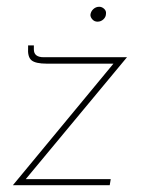

<svg xmlns="http://www.w3.org/2000/svg" viewBox="-20 -547 459 567"><path d="M56 -18H307L304 0H18L315 -359H118Q85 -359 73 -369Q61 -379 63 -407V-413H80V-401Q80 -378 109 -378H355ZM247 -503Q248 -513 255.5 -520Q263 -527 273 -527Q281 -527 287.5 -521Q294 -515 293 -507Q293 -497 285.5 -490Q278 -483 268 -483Q259 -483 253 -489.5Q247 -496 247 -503Z"/></svg>

Font: Josefin Sans Thin
Style: Italic
Weight: 200
Italic angle: -7°
Designer: Santiago Orozco
Foundry: Typemade
Version: Version 2.000